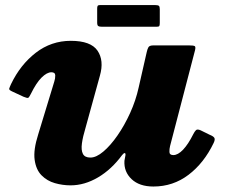

<svg xmlns="http://www.w3.org/2000/svg" viewBox="-20 -694 870 736"><path d="M352.5 -607.5Q352.5 -597 356.5 -594.2Q360.5 -591.5 370 -591.5H581.5Q589.5 -591.5 591 -595Q592.5 -598.5 592.5 -606.5V-659Q592.5 -669 588.8 -671.8Q585 -674.5 575.5 -674.5H362.5Q356 -674.5 354.2 -671.2Q352.5 -668 352.5 -661ZM22.5 -372Q16.5 -359 15.2 -354Q14 -349 27.5 -343L70.5 -323Q85 -317 88.5 -319.2Q92 -321.5 98.5 -334.5Q119 -376.5 139.5 -396.8Q160 -417 177 -417Q191.5 -417 191.8 -405Q192 -393 188 -381L126.5 -179Q107.5 -119.5 112.8 -81.5Q118 -43.5 139.2 -22Q160.5 -0.5 190.2 8Q220 16.5 250.5 16.5Q304 16.5 355.8 -14Q407.5 -44.5 448 -99.5Q454 -107 457.8 -107.2Q461.5 -107.5 461 -99.5L457 -77.5Q454.5 -35.5 484.5 -7.2Q514.5 21 568 21Q643.5 21 702.8 -24Q762 -69 799 -146Q805.5 -159.5 801.5 -165.8Q797.5 -172 783.5 -177.5L749 -194.5Q736.5 -200 731.2 -195Q726 -190 720.5 -179Q701.5 -141 681.8 -120.2Q662 -99.5 644.5 -99.5Q630 -99.5 629.5 -111.2Q629 -123 632 -134.5L727.5 -501Q731 -515 726 -517.5Q721 -520 703.5 -520H568.5Q553 -520 549 -513Q545 -506 542.5 -494.5L511.5 -358.5Q500.5 -308.5 478.8 -260.8Q457 -213 430.2 -174.5Q403.5 -136 376.2 -113Q349 -90 326.5 -90Q305 -90 297.8 -104.2Q290.5 -118.5 294 -144.2Q297.5 -170 308 -204.5L363 -404Q379.5 -462 353.8 -499.8Q328 -537.5 251.5 -537.5Q176.5 -537.5 117.2 -491.8Q58 -446 22.5 -372Z"/></svg>

Font: Besley ExtraBold
Style: Italic
Weight: 800
Italic angle: -13°
Designer: Owen Earl
Foundry: indestructible type*
Version: Version 2.001